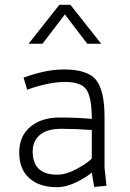

<svg xmlns="http://www.w3.org/2000/svg" viewBox="-20 -770 540 799"><path d="M218 -43Q255 -43 298.5 -66.5Q342 -90 362 -110V-229Q296 -234 236 -234Q176 -234 146 -208.5Q116 -183 116 -140Q116 -43 218 -43ZM217 9Q144 9 102 -28.5Q60 -66 60 -135Q60 -204 106 -242Q152 -281 228 -281Q304 -281 362 -275Q362 -364 340 -396.5Q318 -429 251 -429Q184 -429 93 -397L78 -447Q171 -481 246 -481Q345 -481 380 -437Q415 -393 415 -283V-73L423 3L372 8L362 -52Q339 -32 297 -11.5Q255 9 217 9ZM273 -750 401 -588H343L250 -710L157 -588H99L227 -750Z"/></svg>

Font: TypoPRO Lekton
Style: Regular
Weight: 400
Monospace: yes
Designer: Paolo Mazzetti, Luciano Perondi, Raffaele Flato, Elena Papassissa, Emilio Macchia, Michela Povoleri, Tobias Seemiller, R
Version: Version 34.000